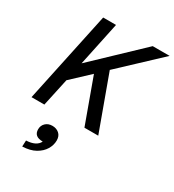

<svg xmlns="http://www.w3.org/2000/svg" viewBox="-221 -774 1079 1191"><g transform="rotate(30 319.0 -178.0)"><path d="M24 0 162 -650H254L188 -337L517 -650H638L360 -389L502 0H403L287 -319L159 -199L116 0ZM127 294 129 250Q201 247 222 204Q159 204 159 152Q159 125 177.5 107Q196 89 226 89Q255 89 274.5 106Q294 123 294 155Q294 188 275.5 219Q257 250 220 271Q183 292 127 294Z"/></g></svg>

Font: Sometype Mono Medium
Style: Italic
Weight: 500
Italic angle: -12°
Monospace: yes
Designer: Ryoichi Tsunekawa
Foundry: Dharma Type
Version: Version 1.000; ttfautohint (v1.8.3)